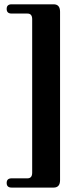

<svg xmlns="http://www.w3.org/2000/svg" viewBox="-20 -752 375 892"><path d="M129.5 50.5V-663Q129.5 -689 107.5 -689H34Q11 -689 11 -710.5Q11 -732 34 -732H229Q259 -732 259 -697.5V85Q259 119.5 229 119.5H34Q11 119.5 11 98Q11 76.5 34 76.5H107.5Q129.5 76.5 129.5 50.5Z"/></svg>

Font: Fraunces 144pt S050
Style: Bold
Weight: 700
Version: Version 1.000; ttfautohint (v1.8.3)